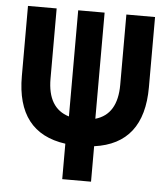

<svg xmlns="http://www.w3.org/2000/svg" viewBox="-51 -739 688 785"><g transform="rotate(5 293.0 -346.5)"><path d="M238.3 -257.8V-693.4H346.7V-257.8Q436 -283.2 436 -405.3V-693.4H553.7V-405.3Q553.7 -172.9 351.6 -145.5V0H233.4V-145.5Q32.2 -173.3 32.2 -405.3V-693.4H149.9V-405.3Q149.9 -284.2 238.3 -257.8Z"/></g></svg>

Font: Cascadia Code SemiBold
Style: Regular
Weight: 600
Monospace: yes
Designer: Aaron Bell
Foundry: Saja Typeworks
Version: Version 2404.023; ttfautohint (v1.8.4)